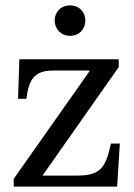

<svg xmlns="http://www.w3.org/2000/svg" viewBox="-20 -693 498 713"><path d="M415 0 425 -160H392C372 -67 351 -41 265 -41H140V-44L421 -444V-473H52L47 -326H78C87 -393 103 -431 177 -431H312V-428L31 -29V0ZM240 -560C275 -560 297 -586 297 -617C297 -647 275 -673 240 -673C205 -673 183 -647 183 -617C183 -586 206 -560 240 -560Z"/></svg>

Font: STIX Two Text
Style: Regular
Weight: 400
Designer: Ross Mills, John Hudson & Paul Hanslow, Tiro Typeworks Ltd; with prior portions MicroPress Inc., and Coen Hoffman.
Foundry: Tiro Typeworks Ltd
Version: Version 2.13 b171